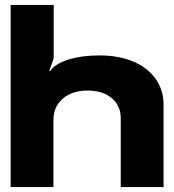

<svg xmlns="http://www.w3.org/2000/svg" viewBox="-20 -756 704 776"><path d="M23 0V-736H197V-520L179 -469H183Q202 -498 256 -515Q310 -532 382 -532Q459 -532 518 -507.5Q577 -483 609 -437.5Q641 -392 641 -333V0H468V-278Q468 -329 431.5 -359.5Q395 -390 334 -390Q272 -390 234 -357.5Q196 -325 196 -271V0Z"/></svg>

Font: Non Bureau Extended
Style: Bold
Weight: 700
Width: 7
Designer: Jona Saucedo
Foundry: Non Foundry
Version: Version 1.000; ttfautohint (v1.8.4)